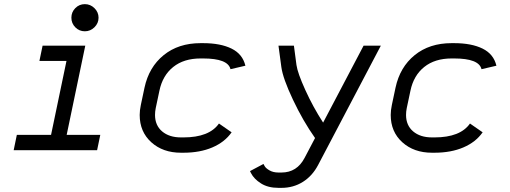

<svg xmlns="http://www.w3.org/2000/svg" viewBox="-20 -718 2440 918"><path d="M444.3 0H45.4L60.5 -73.2H224.1L297.9 -426.8H168.5L183.6 -499.5H387.7L298.8 -73.2H459.5ZM385.7 -698.2Q412.1 -698.2 431.6 -679Q451.2 -659.7 451.2 -633.3Q451.2 -606.9 431.6 -587.6Q412.1 -568.4 385.7 -568.4Q358.9 -568.4 340.1 -587.4Q321.3 -606.4 321.3 -633.3Q321.3 -660.2 340.1 -679.2Q358.9 -698.2 385.7 -698.2Z M951.2 -438.5H939Q858.9 -438.5 808.1 -397.7Q757.3 -356.9 742.2 -284.2L724.6 -201.2Q721.2 -184.6 721.2 -168.5Q721.2 -118.7 755.1 -89.8Q789.1 -61 845.2 -61H857.4Q980.5 -61 1026.9 -127.4L1087.4 -85.4Q1054.7 -38.6 995.4 -13.2Q936 12.2 857.4 12.2H845.2Q758.8 12.2 703.4 -37.8Q647.9 -87.9 647.9 -168.5Q647.9 -190.4 653.3 -215.8L670.9 -298.8Q691.9 -397 762.5 -454.3Q833 -511.7 939 -511.7H951.2Q1034.2 -511.7 1087.2 -485.6Q1140.1 -459.5 1153.3 -403.8L1082 -387.2Q1069.8 -438.5 951.2 -438.5Z M1501 70.8Q1473.6 123 1428.2 151.6Q1382.8 180.2 1325.7 180.2H1311.5Q1261.2 180.2 1227.8 158.9Q1194.3 137.7 1180.2 109.9L1175.3 100.1L1239.7 65.9L1245.6 76.7Q1251.5 86.9 1269 96.9Q1286.6 106.9 1311.5 106.9H1325.7Q1399.9 106.9 1436.5 36.6L1486.3 -58.1Q1428.7 -139.6 1380.6 -241.5Q1332.5 -343.3 1325.2 -397.5L1311.5 -499.5H1385.3L1397.5 -407.2Q1402.8 -369.1 1439.9 -287.4Q1477.1 -205.6 1524.9 -131.8L1718.3 -499.5H1800.8Z M2151.4 -438.5H2139.2Q2059.1 -438.5 2008.3 -397.7Q1957.5 -356.9 1942.4 -284.2L1924.8 -201.2Q1921.4 -184.6 1921.4 -168.5Q1921.4 -118.7 1955.3 -89.8Q1989.3 -61 2045.4 -61H2057.6Q2180.7 -61 2227.1 -127.4L2287.6 -85.4Q2254.9 -38.6 2195.6 -13.2Q2136.2 12.2 2057.6 12.2H2045.4Q1959 12.2 1903.6 -37.8Q1848.1 -87.9 1848.1 -168.5Q1848.1 -190.4 1853.5 -215.8L1871.1 -298.8Q1892.1 -397 1962.6 -454.3Q2033.2 -511.7 2139.2 -511.7H2151.4Q2234.4 -511.7 2287.4 -485.6Q2340.3 -459.5 2353.5 -403.8L2282.2 -387.2Q2270 -438.5 2151.4 -438.5Z"/></svg>

Font: Anka/Coder
Style: Italic
Weight: 400
Italic angle: -12°
Monospace: yes
Version: Version 001.100